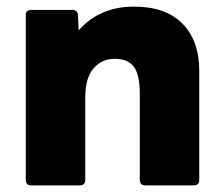

<svg xmlns="http://www.w3.org/2000/svg" viewBox="-20 -561 677 581"><path d="M567 0H419Q404 0 403 -16V-279Q403 -335 385 -359Q367 -383 327 -383Q288 -383 263 -354Q238 -325 238 -266V-16Q238 -1 222 0H74Q59 0 58 -16V-516Q58 -530 74 -531H199Q214 -531 216 -516L218 -469Q281 -541 386 -541Q481 -541 532 -489.5Q583 -438 583 -346V-16Q583 -1 567 0Z"/></svg>

Font: YamahaIndonesia935. App XBold
Style: Regular
Weight: 800
Designer: Dalton Maag Ltd
Foundry: Dalton Maag Ltd
Version: Version 1.002; January 01, 2024; Regular/Italic